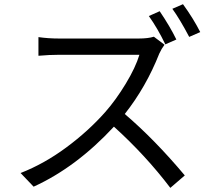

<svg xmlns="http://www.w3.org/2000/svg" viewBox="-20 -869 1040 934"><path d="M837.9 -676.8 784.2 -653.3Q747.1 -730.5 704.1 -791L756.8 -814.5Q807.6 -739.3 837.9 -676.8ZM728.5 -690.4 780.3 -651.4Q765.6 -631.8 754.9 -608.4Q690.4 -445.3 586.9 -314.5Q732.4 -190.4 878.9 -15.6L808.6 44.9Q688.5 -113.3 534.2 -252.9Q351.6 -55.7 143.6 39.1L80.1 -27.3Q195.3 -72.3 302.7 -151.9Q410.2 -231.4 492.2 -324.2Q543.9 -382.8 591.8 -461.9Q639.6 -541 658.2 -602.5H267.6Q220.7 -602.5 167 -597.7V-688.5Q214.8 -681.6 267.6 -681.6H654.3Q700.2 -681.6 728.5 -690.4ZM818.4 -826.2 870.1 -848.6Q919.9 -780.3 954.1 -712.9L900.4 -689.5Q854.5 -776.4 818.4 -826.2Z"/></svg>

Font: Gen Shin Gothic Regular
Style: Regular
Weight: 400
Designer: [Source Han Sans]
Ryoko NISHIZUKA  (kana & ideographs); Paul D. Hunt (Latin, Greek & Cyrillic); Wenlong ZHANG  (bopomofo
Version: Version 1.002.20150607